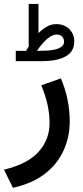

<svg xmlns="http://www.w3.org/2000/svg" viewBox="-39 -670 415 957"><path d="M90.8 -416.5Q94.2 -422.4 97.7 -427.7Q101.1 -433.1 104 -438V-650.4H152.8V-504.9Q173.3 -525.4 195.1 -537.6Q216.8 -549.8 241.2 -549.8Q280.8 -549.8 305.9 -525.4Q331.1 -501 331.1 -463.4Q331.1 -413.1 288.8 -389.2Q246.6 -365.2 167 -365.2H39.6V-416.5ZM166.5 -417Q227.1 -417 253.7 -429Q280.3 -440.9 280.3 -461.9Q280.3 -477.5 270.3 -487.8Q260.3 -498 243.7 -498Q221.7 -498 196.3 -476.3Q170.9 -454.6 145 -416.5ZM264.2 -279.3Q286.6 -228 297.6 -173.1Q308.6 -118.2 308.6 -64.9Q308.6 10.7 278.8 78.1Q249 145.5 186.5 194.8Q124 244.1 25.4 266.1L-19 175.8Q99.6 147 153.8 86.2Q208 25.4 208 -57.1Q208 -147.5 166.5 -244.6Z"/></svg>

Font: Vazir Medium WOL
Style: Medium-WOL
Weight: 500
Designer: Saber Rastikerdar
Foundry: Saber Rastikerdar
Version: Version 27.0.1